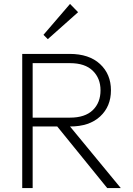

<svg xmlns="http://www.w3.org/2000/svg" viewBox="-20 -956 675 976"><path d="M93 0V-682H334Q433 -682 488.5 -630.5Q544 -579 544 -497Q544 -415 489 -364Q434 -313 336 -313L594 0H525L271 -313H146V0ZM336 -635H146V-358H336Q412 -358 451.5 -396Q491 -434 491 -497Q491 -558 451.5 -596.5Q412 -635 336 -635ZM223 -757 201 -779 336 -936 377 -894Z"/></svg>

Font: Outfit ExtraLight
Style: Regular
Weight: 200
Designer: Rodrigo Fuenzalida
Foundry: fragTYPE
Version: Version 1.100; ttfautohint (v1.8.4.7-5d5b);gftools[0.9.27]